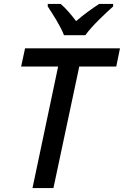

<svg xmlns="http://www.w3.org/2000/svg" viewBox="-20 -961 633 981"><path d="M307 -781H416C447 -826 522 -896 558 -928V-941H487C450 -917 409 -888 369 -853C344 -886 315 -920 290 -941H224V-928C249 -889 288 -831 307 -781ZM146 0H253L385 -621H574L593 -714H108L88 -621H277Z"/></svg>

Font: Noto Sans Medium
Style: Italic
Weight: 500
Italic angle: -12°
Designer: Monotype Design Team
Foundry: Monotype Imaging Inc.
Version: Version 2.013